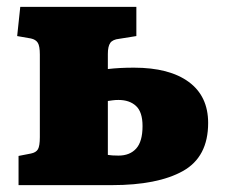

<svg xmlns="http://www.w3.org/2000/svg" viewBox="-20 -539 664 559"><path d="M34 0V-85L70 -92Q85 -95 90.5 -104.5Q96 -114 96 -140V-380Q96 -405 90 -414.5Q84 -424 70 -427L30 -434L39 -519H377V-434L327 -426Q308 -424 301 -414Q294 -404 294 -382V-338Q328 -342 370 -342Q473 -342 529.5 -300.5Q586 -259 586 -181Q586 -82 512.5 -41Q439 0 306 0ZM325 -86Q358 -86 376.5 -106.5Q395 -127 395 -172Q395 -213 376 -230.5Q357 -248 325 -248Q316 -248 308.5 -247Q301 -246 294 -245V-88Q305 -86 325 -86Z"/></svg>

Font: Literata 12pt ExtraBold
Style: Regular
Weight: 800
Designer: Latin by Veronika Burian and Jose Scaglione. Greek by Irene Vlachou. Cyrillic by Vera Evstafieva.
Foundry: TypeTogether
Version: Version 3.002